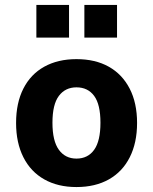

<svg xmlns="http://www.w3.org/2000/svg" viewBox="-20 -745 619 776"><path d="M289 11Q214 11 159 -20Q104 -51 74.5 -109.5Q45 -168 45 -248Q45 -329 74.5 -387Q104 -445 159 -475.5Q214 -506 289 -506Q365 -506 419.5 -475.5Q474 -445 504 -387Q534 -329 534 -248Q534 -168 504.5 -109.5Q475 -51 420 -20Q365 11 289 11ZM289 -104Q335 -104 360.5 -139.5Q386 -175 386 -249Q386 -323 360.5 -357.5Q335 -392 289 -392Q244 -392 218 -357.5Q192 -323 192 -249Q192 -175 218 -139.5Q244 -104 289 -104ZM321 -593V-725H453V-593ZM127 -593V-725H259V-593Z"/></svg>

Font: Nunito Sans 10pt SemiCondensed ExtraBold
Style: Regular
Weight: 800
Width: 4
Designer: Vernon Adams
Foundry: Vernon Adams
Version: Version 3.101;gftools[0.9.27]